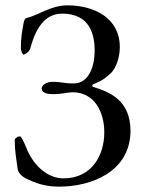

<svg xmlns="http://www.w3.org/2000/svg" viewBox="-20 -684 550 718"><path d="M251 -339C333 -339 370 -266 370 -189C370 -103 323 -17 217 -17C162 -17 107 -60 79 -130C67 -159 59 -174 55 -174C45 -174 35 -167 35 -159C35 -123 42 -80 46 -52C49 -34 67 -21 80 -15C112 0 147 14 201 14C322 14 467 -42 468 -194C468 -310 389 -340 329 -359C323 -361 324 -367 329 -369C362 -382 375 -392 396 -412C411 -427 428 -463 428 -508C428 -617 332 -664 232 -664C171 -664 125 -628 81 -617C72 -615 70 -607 68 -597C62 -563 58 -540 58 -505C58 -496 63 -480 68 -480C73 -480 91 -490 94 -505C118 -596 159 -633 213 -633C317 -633 334 -553 334 -495C334 -437 313 -372 256 -372C214 -372 215 -378 175 -378C162 -378 136 -370 136 -353C136 -334 163 -332 177 -332C216 -332 233 -339 251 -339Z"/></svg>

Font: EB Garamond SC 08
Style: Regular
Weight: 400
Version: Version 0.016